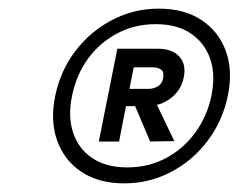

<svg xmlns="http://www.w3.org/2000/svg" viewBox="-20 -727 555 445"><path d="M108 -505Q120 -563 154.5 -608.5Q189 -654 239.5 -680.5Q290 -707 348 -707Q407 -707 447 -680.5Q487 -654 503.5 -608.5Q520 -563 508 -505Q496 -447 461.5 -401Q427 -355 376.5 -328.5Q326 -302 268 -302Q209 -302 169 -328.5Q129 -355 112.5 -401Q96 -447 108 -505ZM147 -505Q137 -457 149.5 -419.5Q162 -382 194 -360.5Q226 -339 275 -339Q324 -339 364.5 -360.5Q405 -382 432.5 -419.5Q460 -457 470 -505Q480 -554 467 -591Q454 -628 422 -649.5Q390 -671 341 -671Q292 -671 251.5 -649.5Q211 -628 184 -591Q157 -554 147 -505ZM252 -614 209 -399H256L272 -481H319Q352 -481 376 -499.5Q400 -518 406 -548Q412 -578 395.5 -596Q379 -614 346 -614ZM328 -399 384 -400 337 -498H286ZM334 -571Q346 -571 353.5 -565.5Q361 -560 358 -546Q356 -533 346 -527Q336 -521 324 -521H280L290 -571Z"/></svg>

Font: Albert Sans
Style: Italic
Weight: 400
Italic angle: -11.25°
Designer: Andreas Rasmussen
Foundry: a.Foundry
Version: Version 1.025